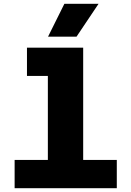

<svg xmlns="http://www.w3.org/2000/svg" viewBox="-20 -991 690 1011"><path d="M232 0V-740H418V0ZM57 0V-149H595V0ZM122 -591V-740H325V-591ZM233 -798 319 -971H499L383 -798Z"/></svg>

Font: Azeret Mono ExtraBold
Style: Regular
Weight: 800
Designer: Martin Vácha
Foundry: Displaay
Version: Version 1.002